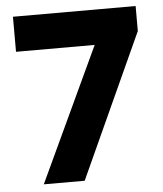

<svg xmlns="http://www.w3.org/2000/svg" viewBox="-50 -719 650 764"><g transform="rotate(-5 275.0 -337.5)"><path d="M94.2 0 344.2 -535H30V-675H520V-575L257.5 0Z"/></g></svg>

Font: Funnel Sans ExtraBold
Style: Regular
Weight: 800
Version: Version 1.000; Beta; Release 5; Build 24; ttfautohint (v1.8.